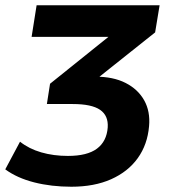

<svg xmlns="http://www.w3.org/2000/svg" viewBox="-60 -518 658 729"><path d="M211 191Q135 191 70 174.5Q5 158 -40 125L16 20Q50 47 96.5 60.5Q143 74 198 74Q271 74 308 46.5Q345 19 349 -34Q352 -79 320 -101Q288 -123 216 -123H118L130 -200L399 -416L388 -378H60L79 -498H546L529 -395L284 -200L244 -227H301Q370 -227 417 -203Q464 -179 487.5 -137Q511 -95 506 -39Q500 31 463 82.5Q426 134 362 162.5Q298 191 211 191Z"/></svg>

Font: Nunito Sans 9pt ExtraBold
Style: Italic
Weight: 800
Italic angle: -9°
Version: Version 3.101;gftools[0.9.27]